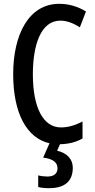

<svg xmlns="http://www.w3.org/2000/svg" viewBox="-20 -745 495 1005"><path d="M361 133C361 90 333 56 279 44L294 10C340 9 378 -1 412 -20V-109C375 -90 339 -78 299 -78C206 -78 152 -182 152 -356C152 -508 193 -637 296 -637C331 -637 365 -623 398 -602L430 -685C387 -711 341 -725 290 -725C130 -725 49 -563 49 -357C49 -152 120 -22 239 5L206 80C255 86 281 104 281 136C281 163 263 179 228 179C213 179 195 177 180 173V234C195 238 214 240 237 240C321 240 361 202 361 133Z"/></svg>

Font: Noto Sans Gurmukhi UI ExtraCondensed Medium
Style: Regular
Weight: 500
Width: 2
Designer: Jelle Bosma - Monotype Design Team
Foundry: Monotype Imaging Inc.
Version: Version 2.004